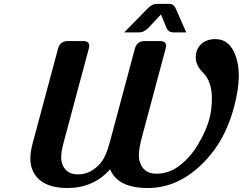

<svg xmlns="http://www.w3.org/2000/svg" viewBox="-20 -946 1234 976"><path d="M322.3 9.8Q193.8 9.8 150.4 -70.3Q134.3 -100.1 134.3 -140.6Q134.3 -173.8 145.5 -215.8L274.9 -698.2Q285.2 -737.3 324.7 -737.3H402.8Q433.6 -737.3 433.6 -712.9Q433.6 -707.5 431.2 -698.2L303.2 -220.7Q291 -175.3 291 -145.5Q291 -132.3 293.5 -122.1Q310.1 -59.6 376.5 -59.6Q443.8 -59.6 493.2 -119.6Q519 -151.4 537.6 -220.7L665.5 -698.2Q675.8 -737.3 715.3 -737.3H793.5Q824.2 -737.3 824.2 -713.4Q824.2 -707.5 821.8 -698.2L702.1 -251.5Q686 -191.4 686 -155.8Q686 -140.6 689 -129.4Q706.5 -63 774.4 -63Q837.9 -63 889.2 -101.6Q945.3 -143.6 984.4 -208Q1031.7 -286.1 1047.9 -356.4Q1057.1 -397 1057.1 -445.8Q1057.1 -532.2 1011.7 -577.1Q975.1 -612.8 975.1 -654.3Q975.1 -695.3 1002 -721.2Q1028.8 -747.1 1075.2 -747.1Q1138.7 -747.1 1169.4 -682.1Q1193.8 -630.9 1193.8 -561Q1193.8 -491.7 1169.9 -402.8Q1130.4 -254.9 1049.3 -158.2Q909.2 9.8 731.4 9.8Q578.6 9.8 539.6 -85.4Q455.6 9.8 322.3 9.8ZM775.4 -926.3H840.8Q862.8 -926.3 873.5 -902.3L926.8 -781.2H862.8Q835.4 -781.2 825.7 -805.7L798.3 -872.6L735.8 -805.7Q712.9 -781.2 685.1 -781.2H611.3L729.5 -901.9Q753.4 -926.3 775.4 -926.3Z"/></svg>

Font: Cursive Sans
Style: Bold
Weight: 700
Italic angle: -15°
Designer: Wojciech Kalinowski "wmk69" (wmk69@o2.pl)
Foundry: Wojciech Kalinowski "wmk69" (wmk69@o2.pl)
Version: Wersja 3.1.0; 2022-02-18